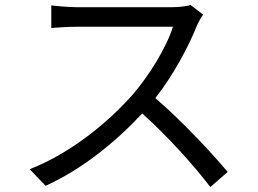

<svg xmlns="http://www.w3.org/2000/svg" viewBox="-20 -728 1040 775"><path d="M749 -708C733 -703 707 -699 674 -699H288C258 -699 201 -704 187 -706V-615C198 -616 253 -620 288 -620H678C653 -538 580 -419 512 -342C409 -227 261 -108 100 -45L164 22C312 -45 447 -155 554 -270C656 -179 762 -61 829 27L899 -34C834 -112 712 -242 607 -332C678 -422 741 -539 775 -625C781 -639 794 -661 800 -669Z"/></svg>

Font: Noto Sans CJK KR Regular
Style: Regular
Weight: 400
Designer: Ryoko NISHIZUKA (kana & ideographs); Paul D. Hunt (Latin, Greek & Cyrillic); Wenlong ZHANG (bopomofo); Sandoll Communica
Foundry: Adobe Systems Incorporated
Version: Version 1.004;PS 1.004;hotconv 1.0.82;makeotf.lib2.5.63406